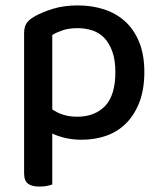

<svg xmlns="http://www.w3.org/2000/svg" viewBox="-20 -502 597 709"><path d="M281 14Q249 14 221 7.5Q193 1 173 -9V179Q166 182 153.5 184.5Q141 187 126 187Q97 187 83 176Q69 165 69 138V-379Q69 -401 77 -414.5Q85 -428 107 -441Q135 -457 175.5 -469.5Q216 -482 267 -482Q319 -482 364 -467.5Q409 -453 442 -423Q475 -393 494 -346.5Q513 -300 513 -236Q513 -173 495.5 -126.5Q478 -80 447.5 -48.5Q417 -17 374.5 -1.5Q332 14 281 14ZM265 -71Q330 -71 368 -110.5Q406 -150 406 -236Q406 -280 395 -311Q384 -342 365.5 -361.5Q347 -381 321.5 -389.5Q296 -398 267 -398Q235 -398 212.5 -390.5Q190 -383 173 -373V-98Q190 -86 213 -78.5Q236 -71 265 -71Z"/></svg>

Font: Baloo Tammudu 2 Medium
Style: Regular
Weight: 500
Designer: Maithili Shingre, Omkar Shende and Ek Type
Foundry: Ek Type
Version: Version 1.640;hotconv 1.0.111;makeotfexe 2.5.65597; ttfautoh